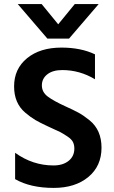

<svg xmlns="http://www.w3.org/2000/svg" viewBox="-20 -912 558 940"><path d="M445 -646V-524Q370 -569 285 -569Q238 -569 211.5 -548Q185 -527 185 -494Q185 -461 213.5 -439.5Q242 -418 299 -392Q339 -374 364 -360.5Q389 -347 418.5 -323Q448 -299 462.5 -265.5Q477 -232 477 -189Q477 -99 412.5 -45.5Q348 8 243 8Q129 8 54 -35V-164Q140 -102 242 -102Q288 -102 316 -124.5Q344 -147 344 -185Q344 -203 337 -217Q330 -231 308.5 -245Q287 -259 275.5 -265Q264 -271 228 -287Q218 -292 213 -294Q176 -311 153 -324.5Q130 -338 103 -361Q76 -384 62.5 -416Q49 -448 49 -489Q49 -575 112.5 -627Q176 -679 281 -679Q376 -679 445 -646ZM318 -723H212L67 -892H184L265 -793L346 -892H463Z"/></svg>

Font: Hind Semibold
Style: Regular
Weight: 600
Designer: Manushi Parikh, Satya Rajpurohit
Foundry: Indian Type Foundry
Version: Version 1.201;PS 1.0;hotconv 1.0.78;makeotf.lib2.5.61930; tt